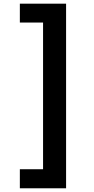

<svg xmlns="http://www.w3.org/2000/svg" viewBox="-20 -888 505 1034"><path d="M86.9 23.4H211.9V-766.6H86.9V-868.2H335.9V126H86.9Z"/></svg>

Font: Gothic A1
Style: Bold
Weight: 700
Version: Version 2.50